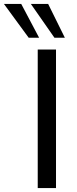

<svg xmlns="http://www.w3.org/2000/svg" viewBox="-106 -957 390 977"><path d="M86 0V-705H179V0ZM171 -765 51 -937H139L224 -765ZM40 -765 -86 -937H2L93 -765Z"/></svg>

Font: Mulish Medium
Style: Regular
Weight: 500
Designer: Vernon Adams
Foundry: Vernon Adams
Version: Version 3.603; ttfautohint (v1.8.3)